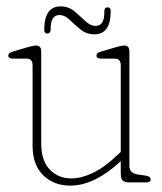

<svg xmlns="http://www.w3.org/2000/svg" viewBox="-20 -571 506 601"><path d="M82 -115V-366.5Q82 -387.5 63 -387.5H20.5Q6 -387.5 6 -397.5Q6 -405.5 20 -409.5L67.5 -423.5Q85 -428.5 92.5 -428.5Q109 -428.5 109 -410.5V-122.5Q109 -68.5 135.5 -40.5Q162 -12.5 203.5 -12.5Q234.5 -12.5 270.8 -29.8Q307 -47 348.5 -86.5L358 -95.5V-366.5Q358 -387.5 339 -387.5H296.5Q282 -387.5 282 -397.5Q282 -405.5 296 -409.5L343.5 -423.5Q361 -428.5 368.5 -428.5Q385 -428.5 385 -410.5V-52Q385 -28.5 411 -25L437.5 -21Q451.5 -19 451.5 -9Q451.5 0 437.5 0H385.5Q370 0 364 -6Q358 -12 358 -30V-66.5Q319 -30 279.2 -10Q239.5 10 199.5 10Q148.5 10 115.2 -22.5Q82 -55 82 -115ZM275.5 -463.5Q250.5 -463.5 232 -478.8Q213.5 -494 198 -509Q182.5 -524 166 -524Q138 -524 138.5 -479Q138.5 -466 128 -466Q118.5 -466 118.5 -477.5Q118.5 -551 169.5 -551Q194.5 -551 212.8 -535.8Q231 -520.5 246.8 -505.2Q262.5 -490 279.5 -490Q307.5 -490 306.5 -535Q306.5 -548 317 -548Q326.5 -548 326.5 -536Q326.5 -463.5 275.5 -463.5Z"/></svg>

Font: Fraunces 144pt SuperSoft Thin
Style: Regular
Weight: 100
Version: Version 1.000;[0bf87f6ff]